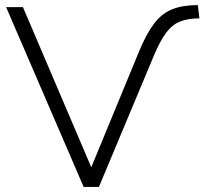

<svg xmlns="http://www.w3.org/2000/svg" viewBox="-20 -733 802 753"><path d="M308 0 4 -705H70L338 -77L524 -528Q553 -599 583.5 -639.5Q614 -680 655 -696.5Q696 -713 756 -713L762 -661Q717 -661 686 -648.5Q655 -636 631.5 -604.5Q608 -573 584 -516L368 0Z"/></svg>

Font: Nunito Sans Light
Style: Regular
Weight: 300
Designer: Vernon Adams
Foundry: Vernon Adams
Version: Version 3.101; ttfautohint (v1.8.4.7-5d5b);gftools[0.9.27]